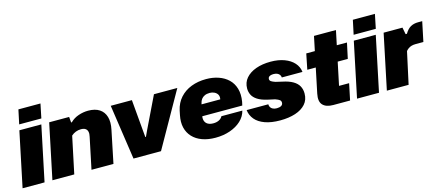

<svg xmlns="http://www.w3.org/2000/svg" viewBox="-70 -1285 4219 1841"><g transform="rotate(-15 2040.0 -365.0)"><path d="M-18 0 96 -545H314L200 0ZM109 -600 139 -741H358L329 -600Z M278 0 392 -545H590L595 -489H602Q636 -523 684 -539.5Q732 -556 781 -556Q849 -556 892 -528Q935 -500 950.5 -447.5Q966 -395 950 -320L884 0H666L731 -311Q738 -340 733 -360.5Q728 -381 712 -391.5Q696 -402 668 -402Q641 -402 616.5 -392.5Q592 -383 572 -365L495 0Z M1083 0 1003 -545H1213L1241 -224L1246 -170H1252L1277 -224L1432 -545H1664L1356 0Z M1896 11Q1822 11 1764.5 -10Q1707 -31 1670 -70.5Q1633 -110 1620 -164.5Q1607 -219 1621 -287L1630 -331Q1646 -403 1691 -453.5Q1736 -504 1803 -530Q1870 -556 1951 -556Q2018 -556 2074.5 -536.5Q2131 -517 2170 -479.5Q2209 -442 2225.5 -386Q2242 -330 2230 -257L2222 -221H1802L1826 -333H2048L2030 -316L2034 -335Q2039 -363 2028 -381Q2017 -399 1996.5 -409Q1976 -419 1951 -419Q1922 -419 1901 -409.5Q1880 -400 1867.5 -383Q1855 -366 1850 -343L1825 -222Q1820 -194 1828.5 -172.5Q1837 -151 1858 -139.5Q1879 -128 1911 -128Q1944 -128 1968 -140.5Q1992 -153 2002 -174H2210Q2196 -118 2151.5 -76.5Q2107 -35 2041 -12Q1975 11 1896 11Z M2538 11Q2450 11 2387.5 -11.5Q2325 -34 2291 -74.5Q2257 -115 2251 -168H2466Q2466 -151 2474 -138Q2482 -125 2498 -117.5Q2514 -110 2536 -110Q2564 -110 2580.5 -120Q2597 -130 2597 -150Q2597 -167 2585 -176.5Q2573 -186 2542 -197L2469 -213Q2409 -227 2373.5 -250Q2338 -273 2323.5 -303Q2309 -333 2309 -366Q2309 -426 2345.5 -468.5Q2382 -511 2445.5 -534Q2509 -557 2592 -557Q2669 -557 2728 -535Q2787 -513 2822 -474Q2857 -435 2863 -383H2658Q2657 -398 2649 -409.5Q2641 -421 2626 -428Q2611 -435 2589 -435Q2572 -435 2559.5 -431Q2547 -427 2540.5 -419.5Q2534 -412 2534 -400Q2534 -385 2547.5 -376Q2561 -367 2588 -358L2652 -343Q2716 -330 2755 -307Q2794 -284 2811.5 -252Q2829 -220 2829 -179Q2829 -116 2792 -74Q2755 -32 2689.5 -10.5Q2624 11 2538 11Z M3066 0Q2996 0 2963 -35Q2930 -70 2946 -146L3059 -688H3277L3167 -163H3267L3233 0ZM2913 -391 2944 -545H3348L3315 -391Z M3302 0 3416 -545H3634L3520 0ZM3429 -600 3459 -741H3678L3649 -600Z M3598 0 3712 -545H3899L3912 -477H3925Q3951 -521 3982.5 -538.5Q4014 -556 4057 -556H4098L4057 -360H3980Q3956 -360 3938 -354.5Q3920 -349 3907 -339.5Q3894 -330 3883 -317L3814 0Z"/></g></svg>

Font: Hubot Sans Condensed ExtraLight Black
Style: Italic
Weight: 900
Italic angle: -12.0243°
Version: Version 2.000